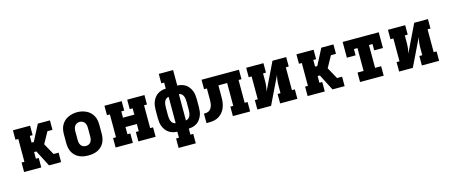

<svg xmlns="http://www.w3.org/2000/svg" viewBox="-54 -1442 5508 2355"><g transform="rotate(-15 2700.0 -265.0)"><path d="M84 0V-120H120V-410H84V-530H302V-410H266V-325H294L400 -530H554V-410H490L410 -265L490 -120H554V0H400L298 -198L294 -205H266V-120H302V0Z M900 8Q870 8 840.5 3Q811 -2 784 -14.5Q757 -27 735 -48Q713 -69 699.5 -95Q686 -121 680.5 -150.5Q675 -180 675 -210V-320Q675 -350 680.5 -379.5Q686 -409 700 -435Q714 -461 736 -482Q758 -503 785 -515.5Q812 -528 841 -534.5Q870 -541 900 -541Q930 -541 959 -534.5Q988 -528 1015 -515.5Q1042 -503 1064 -482Q1086 -461 1100 -435Q1114 -409 1119.5 -379.5Q1125 -350 1125 -320V-210Q1125 -180 1119.5 -150.5Q1114 -121 1100.5 -95Q1087 -69 1065 -48Q1043 -27 1016 -14.5Q989 -2 959.5 3Q930 8 900 8ZM900 -112Q918 -112 935 -119.5Q952 -127 962 -141.5Q972 -156 976 -174Q980 -192 980 -210V-320Q980 -338 976 -356Q972 -374 961.5 -388.5Q951 -403 934 -410.5Q917 -418 899 -418Q881 -418 864.5 -410Q848 -402 838 -387.5Q828 -373 824 -355.5Q820 -338 820 -320V-210Q820 -192 824 -174Q828 -156 838 -141.5Q848 -127 865 -119.5Q882 -112 900 -112Z M1246 0V-120H1283V-410H1246V-530H1465V-410H1428V-330H1572V-410H1535V-530H1754V-410H1717V-120H1754V0H1535V-120H1572V-211H1428V-120H1465V0Z M1991 205V85H2027V8Q2000 8 1973 0.5Q1946 -7 1923 -22Q1900 -37 1883.5 -59.5Q1867 -82 1856.5 -107.5Q1846 -133 1842.5 -160.5Q1839 -188 1839 -215V-315Q1839 -342 1842.5 -369.5Q1846 -397 1856.5 -422.5Q1867 -448 1883.5 -470.5Q1900 -493 1923 -508Q1946 -523 1973 -530.5Q2000 -538 2027 -538V-615H1991V-735H2173V-538Q2200 -538 2227 -530.5Q2254 -523 2277 -508Q2300 -493 2316.5 -470.5Q2333 -448 2343.5 -422.5Q2354 -397 2357.5 -369.5Q2361 -342 2361 -315V-215Q2361 -188 2357.5 -160.5Q2354 -133 2343.5 -107.5Q2333 -82 2316.5 -59.5Q2300 -37 2277 -22Q2254 -7 2227 0.5Q2200 8 2173 8V85H2209V205ZM2035 -98V-432Q2017 -431 2002 -418.5Q1987 -406 1980 -388.5Q1973 -371 1970.5 -352.5Q1968 -334 1968 -315V-215Q1968 -196 1970.5 -177.5Q1973 -159 1980 -141.5Q1987 -124 2002 -111.5Q2017 -99 2035 -98ZM2165 -98Q2183 -99 2198 -111.5Q2213 -124 2220 -141.5Q2227 -159 2229.5 -177.5Q2232 -196 2232 -215V-315Q2232 -334 2229.5 -352.5Q2227 -371 2220 -388.5Q2213 -406 2198 -418.5Q2183 -431 2165 -432Z M2400 0V-120Q2419 -120 2438.5 -123.5Q2458 -127 2473 -139.5Q2488 -152 2497 -169.5Q2506 -187 2510 -206Q2514 -225 2514.5 -244.5Q2515 -264 2515 -283V-410H2479V-530H2954V-410H2917V-120H2954V0H2735V-120H2772V-410H2661V-283Q2661 -255 2660 -227Q2659 -199 2652.5 -171.5Q2646 -144 2634.5 -118Q2623 -92 2604.5 -70.5Q2586 -49 2562.5 -33.5Q2539 -18 2512 -10.5Q2485 -3 2456.5 -1.5Q2428 0 2400 0Z M3046 0V-120H3083V-410H3046V-530H3265V-410H3228V-318Q3228 -283 3224 -248.5Q3220 -214 3211 -181L3380 -530H3554V-410H3517V-120H3554V0H3335V-120H3372V-212Q3372 -247 3376 -281.5Q3380 -316 3389 -349L3220 0Z M3684 0V-120H3720V-410H3684V-530H3902V-410H3866V-325H3894L4000 -530H4154V-410H4090L4010 -265L4090 -120H4154V0H4000L3898 -198L3894 -205H3866V-120H3902V0Z M4350 0V-120H4427V-410H4382V-330H4271V-530H4729V-330H4618V-410H4573V-120H4650V0Z M4846 0V-120H4883V-410H4846V-530H5065V-410H5028V-318Q5028 -283 5024 -248.5Q5020 -214 5011 -181L5180 -530H5354V-410H5317V-120H5354V0H5135V-120H5172V-212Q5172 -247 5176 -281.5Q5180 -316 5189 -349L5020 0Z"/></g></svg>

Font: Iosevka Curly Slab HvEx
Style: Regular
Weight: 900
Width: 7
Monospace: yes
Designer: Belleve Invis
Foundry: Belleve Invis
Version: Version 11.1.0; ttfautohint (v1.8.3)